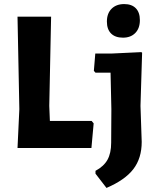

<svg xmlns="http://www.w3.org/2000/svg" viewBox="-20 -727 774 943"><path d="M590 -707Q627 -707 647 -686.5Q667 -666 667 -628Q667 -588 644.5 -565Q622 -542 584 -542Q546 -542 525.5 -562.5Q505 -583 505 -621Q505 -661 528 -684Q551 -707 590 -707ZM430 -133 440 -121 429 0H66L75 -191L66 -645H231L222 -207L225 -133ZM674 -471 678 -468 670 -207 676 -30Q676 50 635 103.5Q594 157 503 196L449 126V112Q490 90 508 57.5Q526 25 526 -26L527 -191L523 -370H449L441 -379L448 -464H527Z"/></svg>

Font: Alegreya Sans ExtraBold
Style: Regular
Weight: 800
Designer: Juan Pablo del Peral
Foundry: Huerta Tipografica
Version: Version 2.007